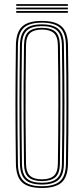

<svg xmlns="http://www.w3.org/2000/svg" viewBox="-20 -907 407 932"><path d="M183.5 5.5Q116.8 5.5 87.5 -21.9Q58.2 -49.2 57.2 -112Q56.2 -195.8 55.6 -266.5Q55 -337.2 55 -403.1Q55 -469 55.6 -537.9Q56.2 -606.8 57.2 -687.2Q58.2 -750.5 87.5 -778Q116.8 -805.5 183.5 -805.5Q249.8 -805.5 279.4 -778.2Q309 -751 310 -687.2Q311.2 -610.2 311.8 -541.8Q312.2 -473.2 312.2 -406.2Q312.2 -339.2 311.8 -267.4Q311.2 -195.5 310 -112Q309 -48.2 279.1 -21.4Q249.2 5.5 183.5 5.5ZM183.5 -3Q244 -3 271.6 -27.9Q299.2 -52.8 300 -112Q301.2 -193.2 301.9 -263.6Q302.5 -334 302.5 -400.5Q302.5 -467 302 -536.9Q301.5 -606.8 300 -687Q299.2 -746.5 271.9 -771.8Q244.5 -797 183.5 -797Q122 -797 95 -771.5Q68 -746 67 -687Q66 -611.5 65.4 -544.8Q64.8 -478 64.8 -411.9Q64.8 -345.8 65.2 -272.8Q65.8 -199.8 67 -112Q67.8 -53 95.5 -28Q123.2 -3 183.5 -3ZM183.5 -11.2Q127.5 -11.2 102.6 -34.8Q77.8 -58.2 76.8 -112Q75.8 -195.8 75.1 -266.5Q74.5 -337.2 74.5 -403.1Q74.5 -469 75.1 -537.9Q75.8 -606.8 76.8 -687Q77.8 -741.5 102.5 -765.1Q127.2 -788.8 183.5 -788.8Q239 -788.8 264.2 -765.4Q289.5 -742 290.2 -687Q291.5 -610.8 292.1 -542.4Q292.8 -474 292.8 -406.8Q292.8 -339.5 292.2 -267.5Q291.8 -195.5 290.2 -112.2Q289.5 -57.2 264 -34.2Q238.5 -11.2 183.5 -11.2ZM183.5 -19.8Q232.5 -19.8 256.2 -40.5Q280 -61.2 280.5 -112.2Q281.8 -193 282.2 -263.5Q282.8 -334 282.9 -400.9Q283 -467.8 282.4 -537.5Q281.8 -607.2 280.5 -687Q279.8 -737.8 256.8 -759Q233.8 -780.2 183.5 -780.2Q132.5 -780.2 110 -758.6Q87.5 -737 86.5 -687Q85.5 -610.2 84.9 -541.8Q84.2 -473.2 84.2 -406.4Q84.2 -339.5 84.9 -267.6Q85.5 -195.8 86.5 -112.2Q87.2 -62.2 110.2 -41Q133.2 -19.8 183.5 -19.8ZM183.5 -28Q139.8 -28 118.4 -46.8Q97 -65.5 96.5 -112.5Q95 -219.2 94.5 -313.6Q94 -408 94.5 -499Q95 -590 96.5 -686.8Q97 -734 118.4 -753Q139.8 -772 183.5 -772Q228 -772 249 -752.9Q270 -733.8 270.8 -686.8Q271.8 -619.5 272.4 -552Q273 -484.5 273.1 -414.8Q273.2 -345 272.6 -270Q272 -195 270.8 -112.2Q270 -64.5 248.1 -46.2Q226.2 -28 183.5 -28ZM183.5 -36.5Q222 -36.5 241.2 -53.4Q260.5 -70.2 261 -113.5Q262 -188.2 262.6 -257.2Q263.2 -326.2 263.2 -394.5Q263.2 -462.8 262.8 -534.4Q262.2 -606 261 -685.8Q260.5 -729.8 241.1 -746.6Q221.8 -763.5 183.5 -763.5Q145.2 -763.5 126 -746.5Q106.8 -729.5 106.2 -686Q105 -597.8 104.4 -507.9Q103.8 -418 104.1 -320.9Q104.5 -223.8 106.2 -113.2Q106.8 -70.8 125.8 -53.6Q144.8 -36.5 183.5 -36.5ZM58.8 -878.5V-887H309.5V-878.5ZM58.8 -845V-853.5H309.5V-845ZM58.8 -861.8V-870.2H309.5V-861.8Z"/></svg>

Font: Big Shoulders Inline Text Thin ExtraLight
Style: Regular
Weight: 250
Version: Version 2.002